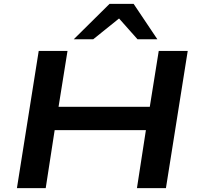

<svg xmlns="http://www.w3.org/2000/svg" viewBox="-20 -967 1018 987"><path d="M67 0 179 -705H327L281 -418H750L796 -705H945L833 0H684L730 -298H261L215 0ZM359 -765 543 -947H667L789 -765H687L592 -872L459 -765Z"/></svg>

Font: Nunito Sans 10pt Expanded
Style: Bold Italic
Weight: 700
Width: 7
Italic angle: -9°
Designer: Vernon Adams
Foundry: Vernon Adams
Version: Version 3.101;gftools[0.9.27]